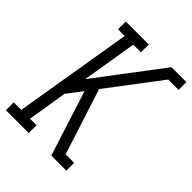

<svg xmlns="http://www.w3.org/2000/svg" viewBox="-209 -846 957 957"><g transform="rotate(45 269.5 -367.5)"><path d="M2 0V-55H55L159 -680H112V-735H274V-680H220L172 -389L434 -735H539V-680H466L256 -403L368 -55H428V0H322L234 -275L212 -344L151 -264L117 -55H163V0Z"/></g></svg>

Font: Iosevka Slab Light Oblique
Style: Regular
Weight: 300
Italic angle: -9°
Monospace: yes
Designer: Belleve Invis
Foundry: Belleve Invis
Version: Version 11.1.1; ttfautohint (v1.8.3)